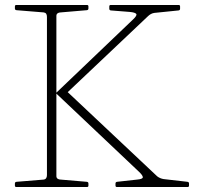

<svg xmlns="http://www.w3.org/2000/svg" viewBox="-20 -753 799 773"><path d="M451 0Q445 0 445 -6V-14Q445 -20 451 -21L532 -30Q555 -32 555 -39.5Q555 -47 539 -62L205 -378L516 -675Q533 -691 528.5 -697Q524 -703 502 -705L426 -711Q420 -712 420 -718V-727Q420 -733 426 -733H699Q705 -733 705 -727V-718Q705 -712 699 -711L601 -701Q594 -700 587.5 -696.5Q581 -693 576 -688L241 -371V-393L613 -43Q618 -39 625 -36Q632 -33 639 -32L735 -21Q741 -20 741 -14V-6Q741 0 735 0ZM169 0V-733H207V0ZM46 0Q40 0 40 -6V-14Q40 -20 46 -21L156 -30Q163 -31 166 -36Q169 -41 169 -48V-222H207V-44Q207 -37 212 -33.5Q217 -30 224 -30L330 -21Q336 -20 336 -14V-6Q336 0 330 0ZM40 -727Q40 -733 46 -733H330Q336 -733 336 -727V-719Q336 -713 330 -712L224 -703Q217 -703 212 -699.5Q207 -696 207 -689V-511H169V-685Q169 -693 166 -697.5Q163 -702 156 -703L46 -712Q40 -713 40 -719Z"/></svg>

Font: Hahmlet Thin
Style: Regular
Weight: 250
Version: Version 1.002